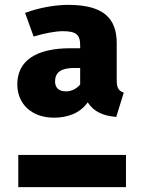

<svg xmlns="http://www.w3.org/2000/svg" viewBox="-20 -768 580 788"><path d="M269 -570C127 -570 51 -518 51 -422C51 -342 109 -285 202 -285C255 -285 308 -302 340 -348C366 -308 404 -293 457 -288L488 -388C468 -394 459 -407 459 -437V-591C459 -696 401 -748 260 -748C208 -748 141 -737 83 -715L118 -618C163 -632 210 -640 237 -640C291 -640 309 -627 309 -582V-570ZM251 -393C220 -393 206 -409 206 -434C206 -471 231 -489 284 -489H309V-421C295 -405 275 -393 251 -393ZM55 -132V0H497V-132Z"/></svg>

Font: Glow Sans SC Normal ExtraBold
Style: Regular
Weight: 800
Designer: Ryoko NISHIZUKA (kana, bopomofo & ideographs); Paul D. Hunt (Latin, Greek & Cyrillic); Sandoll Communications, Soo-young
Version: Version 0.93